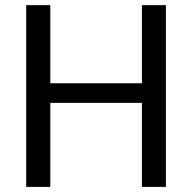

<svg xmlns="http://www.w3.org/2000/svg" viewBox="-20 -731 753 751"><path d="M176.8 -710.9V-405.3H535.2V-710.9H628.9V0H535.2V-328.6H176.8V0H82.5V-710.9Z"/></svg>

Font: Vazirmatn UI
Style: Regular
Weight: 400
Designer: Saber Rastikerdar
Foundry: Saber Rastikerdar
Version: Version 33.003